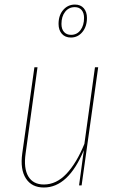

<svg xmlns="http://www.w3.org/2000/svg" viewBox="-20 -813 512 842"><path d="M308.6 -793Q333.5 -793 347.4 -776.9Q361.3 -760.7 361.3 -734.4Q361.3 -696.8 341.3 -672.6Q321.3 -648.4 291 -648.4Q265.6 -648.4 251.2 -664.8Q236.8 -681.2 236.8 -708Q236.8 -746.1 257.3 -769.5Q277.8 -793 308.6 -793ZM308.1 -781.7Q281.7 -781.7 265.6 -761.2Q249.5 -740.7 249.5 -708Q249.5 -685.5 260.7 -672.9Q272 -660.2 291.5 -660.2Q317.4 -660.2 333 -680.9Q348.6 -701.7 348.6 -734.4Q348.6 -756.3 337.9 -769Q327.1 -781.7 308.1 -781.7ZM172.4 9.3Q119.1 9.3 93.5 -30.5Q67.9 -70.3 77.6 -140.1L130.9 -518.1H144.5L92.3 -140.1Q83 -74.7 104.2 -39.3Q125.5 -3.9 172.4 -3.9Q227.1 -3.9 271.5 -51Q315.9 -98.1 350.1 -182.1L396.5 -518.1H410.6L337.9 0H326.7L347.7 -154.3Q279.3 9.3 172.4 9.3Z"/></svg>

Font: Fira Sans Compressed Hair
Style: Italic
Weight: 100
Width: 3
Italic angle: -8°
Designer: Carrois Corporate & Edenspiekermann AG
Foundry: Carrois Corporate GbR & Edenspiekermann AG
Version: Version 4.203;PS 004.203;hotconv 1.0.88;makeotf.lib2.5.64775